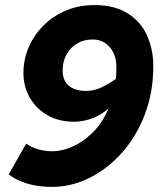

<svg xmlns="http://www.w3.org/2000/svg" viewBox="-20 -722 640 754"><path d="M14 -37 83 -158Q105 -142 132.5 -135Q160 -128 185 -128Q224 -128 265.5 -146.5Q307 -165 344.5 -202Q382 -239 406 -296Q386 -278 363 -266.5Q340 -255 316.5 -249.5Q293 -244 270 -244Q211 -244 166.5 -269.5Q122 -295 97 -338.5Q72 -382 72 -435Q72 -488 92.5 -536Q113 -584 150.5 -621.5Q188 -659 238.5 -680.5Q289 -702 350 -702Q431 -702 482.5 -669Q534 -636 558 -581.5Q582 -527 582 -463Q582 -358 548 -270.5Q514 -183 457 -120Q400 -57 329.5 -22.5Q259 12 186 12Q131 12 88.5 -0.5Q46 -13 14 -37ZM226 -445Q226 -407 249.5 -386Q273 -365 318 -365Q350 -365 379 -379Q408 -393 435 -412Q436 -423 436.5 -435Q437 -447 437 -459Q437 -491 425 -515.5Q413 -540 392 -553.5Q371 -567 344 -567Q309 -567 282.5 -551Q256 -535 241 -507.5Q226 -480 226 -445Z"/></svg>

Font: Radio Canada
Style: Italic
Weight: 400
Italic angle: -12°
Designer: Charles Daoud, Etienne Aubert Bonn, Alexandre Saumier Demers, Jacques Le Bailly
Foundry: Radio-Canada
Version: Version 2.104;gftools[0.9.28.dev5+ged2979d]